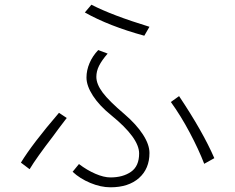

<svg xmlns="http://www.w3.org/2000/svg" viewBox="-20 -711 1002 817"><path d="M616 -597 594 -559Q444 -600 341 -658L369 -691Q456 -646 616 -597ZM450 44Q503 44 537.5 20Q572 -4 572 -58Q572 -124 454 -220Q403 -261 375.5 -303.5Q348 -346 348 -381Q348 -412 361 -442.5Q374 -473 398 -498L438 -483Q413 -454 401.5 -431Q390 -408 390 -384Q390 -353 417 -317Q444 -281 510 -225Q560 -182 588 -139Q616 -96 616 -60Q616 7 571.5 46.5Q527 86 450 86Q409 86 364.5 67.5Q320 49 289 20L316 -13Q350 13 386 28.5Q422 44 450 44ZM892 -38 849 -14Q825 -76 787 -147.5Q749 -219 707 -277L742 -302Q843 -151 892 -38ZM231 -231 264 -209 229 -163 207 -133Q134 -38 106 9L69 -19Q117 -98 231 -231Z"/></svg>

Font: Gmarket Sans TTF Light
Style: Regular
Weight: 300
Designer: Creative Director : Sungho Lee; Art Director : Kiwoong Choi; Project Manager : Sori Yang, Jongwook Yoon; Font Designer :
Foundry: Sandoll Inc.
Version: Version 1.000;hotconv 1.0.109;makeotfexe 2.5.65596